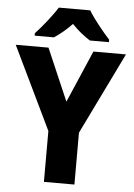

<svg xmlns="http://www.w3.org/2000/svg" viewBox="-61 -977 711 1022"><g transform="rotate(5 294.5 -465.5)"><path d="M379 -931H211C186 -889 131 -821 96 -784V-771H199C228 -790 262 -817 294 -851C326 -817 361 -790 391 -771H493V-784C456 -825 406 -886 379 -931ZM295 -436 175 -714H0L213 -272V0H376V-277L589 -714H415Z"/></g></svg>

Font: Noto Sans Gurmukhi UI SemiCondensed ExtraBold
Style: Regular
Weight: 800
Width: 4
Designer: Jelle Bosma - Monotype Design Team
Foundry: Monotype Imaging Inc.
Version: Version 2.004